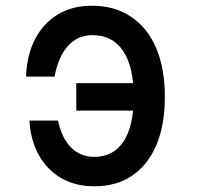

<svg xmlns="http://www.w3.org/2000/svg" viewBox="-20 -636 690 672"><path d="M463 -249H247V-345H463ZM310 16Q245 16 195.5 -12Q146 -40 116.5 -92Q87 -144 83 -214H183Q196 -153 228.5 -120Q261 -87 310 -87Q377 -87 412.5 -141Q448 -195 448 -297Q448 -402 411 -457.5Q374 -513 304 -513Q252 -513 218 -475.5Q184 -438 171 -368H71Q74 -444 103 -499.5Q132 -555 182.5 -585.5Q233 -616 302 -616Q381 -616 438.5 -577.5Q496 -539 526.5 -468Q557 -397 557 -297Q557 -199 527.5 -129Q498 -59 443 -21.5Q388 16 310 16Z"/></svg>

Font: Martian Mono SemiCondensed
Style: Regular
Weight: 400
Width: 4
Designer: Roman Shamin
Foundry: Evil Martians
Version: Version 1.000